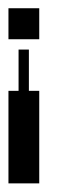

<svg xmlns="http://www.w3.org/2000/svg" viewBox="-20 -312 137 454"><path d="M0 121.6V-97.2H23.9V-194.8H48.3V-97.2H72.8V121.6ZM0 -219.2V-292.5H72.8V-219.2Z"/></svg>

Font: FS Mondwest Regular
Style: Regular
Weight: 400
Designer: NZWStudios2024
Foundry: https://fontstruct.com
Version: Version 1.0